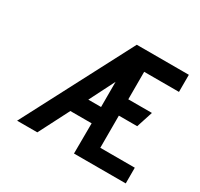

<svg xmlns="http://www.w3.org/2000/svg" viewBox="-148 -885 1113 1070"><g transform="rotate(30 409.0 -350.0)"><path d="M777 0V-101H555V-308H673L707 -413H555V-590H779V-700H444L78 0H208L308 -195H445L444 0ZM445 -300H363L445 -462Z"/></g></svg>

Font: Advent Pro
Style: Bold
Weight: 700
Designer: Andreas Kalpakidis
Foundry: Andreas Kalpakidis
Version: Version 2.002 2008